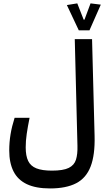

<svg xmlns="http://www.w3.org/2000/svg" viewBox="-20 -921 626 1116"><path d="M271 174.3Q188.5 174.3 136 149.4Q83.5 124.5 58.6 75.2Q33.7 25.9 33.7 -46.4Q33.7 -94.2 41.3 -140.1Q48.8 -186 64.9 -236.3H151.9Q141.1 -183.1 135.3 -142.6Q129.4 -102.1 129.4 -64.5Q129.4 -15.1 143.8 14.6Q158.2 44.4 191.7 57.6Q225.1 70.8 281.7 70.8Q347.7 70.8 379.6 54.9Q411.6 39.1 421.6 7.1Q431.6 -24.9 430.2 -73.7L414.6 -693.4H515.1L529.8 -130.9Q532.7 -20.5 506.8 46.6Q481 113.8 422.9 144Q364.7 174.3 271 174.3ZM438 -744.6 368.7 -891.6 429.2 -901.4 466.3 -806.6H474.1L487.3 -774.4H459L506.3 -901.4L565.9 -894L500 -744.6Z"/></svg>

Font: Cascadia Code
Style: Regular
Weight: 400
Designer: Aaron Bell
Foundry: Saja Typeworks
Version: Version 2404.023